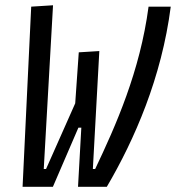

<svg xmlns="http://www.w3.org/2000/svg" viewBox="-20 -719 677 739"><path d="M280.3 0H391.1C498 -182.1 602.1 -420.4 637.2 -693.4H551.8C519 -444.8 425.3 -234.4 346.2 -68.4H337.4L362.3 -522.5L283.2 -517.6L269.5 -321.3L157.2 -68.4H148.4L184.1 -698.7L100.1 -693.4L66.9 0H183.6L281.7 -227.5H293Z"/></svg>

Font: Cascadia Code SemiLight
Style: Italic
Weight: 350
Italic angle: -10°
Monospace: yes
Designer: Aaron Bell
Foundry: Saja Typeworks
Version: Version 2404.023